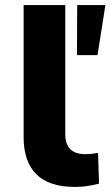

<svg xmlns="http://www.w3.org/2000/svg" viewBox="-20 -725 435 756"><path d="M275 11Q173 11 123 -39Q73 -89 73 -185V-705H237V-195Q237 -171 245.5 -153.5Q254 -136 271.5 -127Q289 -118 315 -118Q328 -118 341.5 -119.5Q355 -121 366 -123L370 -2Q347 4 324.5 7.5Q302 11 275 11ZM283 -508 284 -705H395L364 -508Z"/></svg>

Font: Nunito Sans 10pt SemiExpanded ExtraBold
Style: Regular
Weight: 800
Width: 6
Designer: Vernon Adams
Foundry: Vernon Adams
Version: Version 3.101;gftools[0.9.27]